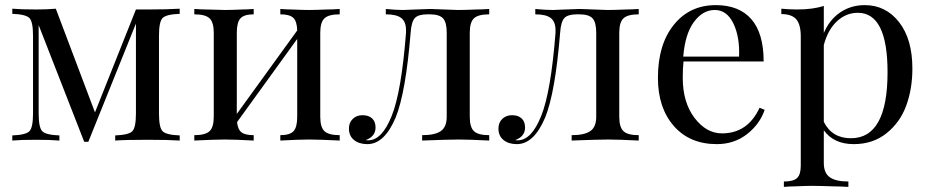

<svg xmlns="http://www.w3.org/2000/svg" viewBox="-20 -549 3631 750"><path d="M601 -409V-106Q601 -51 615 -36.5Q629 -22 682 -20V0Q636 -3 558 -3Q472 -3 430 0V-20Q483 -22 497 -36.5Q511 -51 511 -106V-457L325 5H309L131 -451V-106Q131 -51 145 -36.5Q159 -22 212 -20V0Q176 -3 121 -3Q61 -3 28 0V-20Q81 -22 95 -36.5Q109 -51 109 -106V-409Q109 -464 95 -478.5Q81 -493 28 -495V-515Q61 -512 121 -512Q165 -512 198 -515L351 -110L511 -512H558Q634 -512 682 -515V-495Q629 -493 615 -478.5Q601 -464 601 -409Z M1231 -421V-93Q1231 -52 1247.5 -36.5Q1264 -21 1307 -21V0Q1226 -4 1187 -4Q1150 -4 1075 0V-21Q1112 -21 1126.5 -36.5Q1141 -52 1141 -93V-397L906 -72Q909 -43 923.5 -32Q938 -21 971 -21V0Q896 -4 859 -4Q820 -4 739 0V-21Q782 -21 798.5 -36.5Q815 -52 815 -93V-421Q815 -462 798.5 -477.5Q782 -493 739 -493V-514Q742 -514 748 -513.5Q754 -513 765 -512.5Q776 -512 786 -512Q838 -510 859 -510Q882 -510 928 -512Q937 -512 947.5 -512.5Q958 -513 963.5 -513.5Q969 -514 971 -514V-493Q934 -493 919.5 -477.5Q905 -462 905 -421V-104L1141 -430Q1140 -466 1125.5 -479.5Q1111 -493 1075 -493V-514Q1078 -514 1083 -513.5Q1088 -513 1098.5 -512.5Q1109 -512 1118 -512Q1164 -510 1187 -510Q1209 -510 1259 -512Q1270 -512 1281 -512.5Q1292 -513 1298 -513.5Q1304 -514 1307 -514V-493Q1264 -493 1247.5 -477.5Q1231 -462 1231 -421Z M1815 -421V-93Q1815 -52 1831.5 -36.5Q1848 -21 1891 -21V0Q1810 -4 1773 -4Q1732 -4 1629 0V-21Q1679 -21 1702 -37Q1725 -53 1725 -93V-421Q1725 -462 1710.5 -477.5Q1696 -493 1659 -493H1650Q1614 -493 1600.5 -478.5Q1587 -464 1584 -421Q1565 -188 1526 -91Q1482 14 1415 14Q1383 14 1363 -2Q1343 -18 1343 -47Q1343 -70 1358 -84.5Q1373 -99 1396 -99Q1420 -99 1433.5 -86.5Q1447 -74 1447 -51Q1447 -16 1409 -2Q1410 -1 1419 -1Q1472 -1 1510 -96Q1548 -190 1566 -421V-431Q1566 -464 1547.5 -478.5Q1529 -493 1487 -493V-514Q1488 -514 1498 -513Q1508 -512 1524 -511Q1540 -510 1555 -510Q1560 -510 1606 -512Q1654 -514 1661 -514Q1667 -514 1713 -512Q1759 -510 1770 -510Q1793 -510 1843 -512Q1854 -512 1865 -512.5Q1876 -513 1882 -513.5Q1888 -514 1891 -514V-493Q1848 -493 1831.5 -477.5Q1815 -462 1815 -421Z M2399 -421V-93Q2399 -52 2415.5 -36.5Q2432 -21 2475 -21V0Q2394 -4 2357 -4Q2316 -4 2213 0V-21Q2263 -21 2286 -37Q2309 -53 2309 -93V-421Q2309 -462 2294.5 -477.5Q2280 -493 2243 -493H2234Q2198 -493 2184.5 -478.5Q2171 -464 2168 -421Q2149 -188 2110 -91Q2066 14 1999 14Q1967 14 1947 -2Q1927 -18 1927 -47Q1927 -70 1942 -84.5Q1957 -99 1980 -99Q2004 -99 2017.5 -86.5Q2031 -74 2031 -51Q2031 -16 1993 -2Q1994 -1 2003 -1Q2056 -1 2094 -96Q2132 -190 2150 -421V-431Q2150 -464 2131.5 -478.5Q2113 -493 2071 -493V-514Q2072 -514 2082 -513Q2092 -512 2108 -511Q2124 -510 2139 -510Q2144 -510 2190 -512Q2238 -514 2245 -514Q2251 -514 2297 -512Q2343 -510 2354 -510Q2377 -510 2427 -512Q2438 -512 2449 -512.5Q2460 -513 2466 -513.5Q2472 -514 2475 -514V-493Q2432 -493 2415.5 -477.5Q2399 -462 2399 -421Z M2780 14Q2674 14 2612 -57Q2550 -128 2550 -245Q2550 -375 2612 -452Q2674 -529 2776 -529Q2867 -529 2915 -474Q2963 -419 2963 -309H2650Q2647 -283 2647 -245Q2647 -149 2693 -88.5Q2739 -28 2800 -28Q2901 -28 2947 -128L2967 -120Q2948 -64 2898 -25Q2848 14 2780 14ZM2649 -328H2867Q2870 -406 2844.5 -458Q2819 -510 2772 -510Q2725 -510 2690.5 -463Q2656 -416 2649 -328Z M3358 -529Q3440 -529 3492 -462.5Q3544 -396 3544 -281Q3544 -202 3520 -136.5Q3496 -71 3443 -28.5Q3390 14 3315 14Q3237 14 3198 -40V88Q3198 127 3221.5 143.5Q3245 160 3294 160V181Q3290 181 3282.5 180.5Q3275 180 3261.5 179.5Q3248 179 3237 179Q3179 177 3150 177Q3130 177 3084 179Q3075 179 3065 179.5Q3055 180 3050 180.5Q3045 181 3042 181V160Q3079 160 3093.5 146.5Q3108 133 3108 98V-406Q3108 -453 3090.5 -473.5Q3073 -494 3032 -494V-515Q3063 -512 3094 -512Q3156 -512 3198 -526V-420Q3220 -472 3262 -500.5Q3304 -529 3358 -529ZM3304 -9Q3447 -9 3447 -267Q3447 -499 3331 -499Q3285 -499 3249.5 -466Q3214 -433 3198 -373V-73Q3230 -9 3304 -9Z"/></svg>

Font: Playfair Display
Style: Regular
Weight: 400
Designer: Claus Eggers S?rensen
Foundry: Claus Eggers S?rensen
Version: Version 1.003